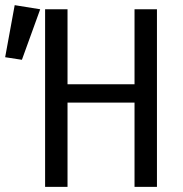

<svg xmlns="http://www.w3.org/2000/svg" viewBox="-92 -725 712 745"><path d="M-35 -705 64 -689 -7 -493 -72 -503ZM430 0V-327H170V0H83V-689H170V-398H430V-689H517V0Z"/></svg>

Font: Fira Mono
Style: Regular
Weight: 400
Designer: Carrois Corporate & Edenspiekermann AG
Foundry: Carrois Corporate GbR & Edenspiekermann AG
Version: Version 3.206;PS 003.206;hotconv 1.0.70;makeotf.lib2.5.58329